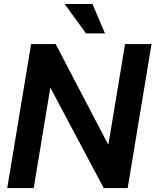

<svg xmlns="http://www.w3.org/2000/svg" viewBox="-20 -950 786 970"><path d="M745.6 -727.5 625 0H503.9L235.4 -505.4H233.9L150.4 0H16.6L137.2 -727.5H261.2L525.9 -221.2H527.8L611.8 -727.5ZM414.6 -781.2 306.6 -929.7H447.3L510.3 -781.2Z"/></svg>

Font: Inter Display Semi Bold
Style: Italic
Weight: 600
Italic angle: -9.39999°
Designer: Rasmus Andersson
Foundry: rsms
Version: Version 4.000;git-4fc901f